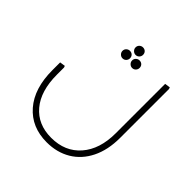

<svg xmlns="http://www.w3.org/2000/svg" viewBox="-171 -539 904 904"><g transform="rotate(45 280.5 -87.5)"><path d="M271 231Q170 231 110 162Q50 93 50 -29H80Q80 80 131 140.5Q182 201 271 201Q363 201 417 139Q471 77 471 -29H501Q501 52 472 110.5Q443 169 391 200Q339 231 271 231ZM50 -29V-80L77 -84L80 -76V-29ZM471 -29V-358L498 -362L501 -354V-29ZM244 -301Q234 -301 226.5 -308.5Q219 -316 219 -326Q219 -337 226.5 -344Q234 -351 244 -351Q255 -351 262 -344Q269 -337 269 -326Q269 -316 262 -308.5Q255 -301 244 -301ZM308 -301Q298 -301 290.5 -308.5Q283 -316 283 -326Q283 -337 290.5 -344Q298 -351 308 -351Q319 -351 326 -344Q333 -337 333 -326Q333 -316 326 -308.5Q319 -301 308 -301ZM276 -356Q266 -356 258.5 -363.5Q251 -371 251 -381Q251 -392 258.5 -399Q266 -406 276 -406Q287 -406 294 -399Q301 -392 301 -381Q301 -371 294 -363.5Q287 -356 276 -356Z"/></g></svg>

Font: Fustat ExtraLight
Style: Regular
Weight: 250
Designer: Mohamed Gaber, Khaled Hosny, Laura Garcia Mut
Foundry: Kief Type Foundry, Alif Type Foundry, Hard Type Foundry
Version: Version 1.007